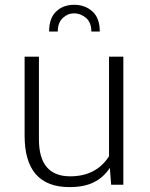

<svg xmlns="http://www.w3.org/2000/svg" viewBox="-20 -762 617 792"><path d="M429.7 -528.3V-117.2Q376.5 -34.7 269.5 -34.7Q140.6 -34.7 140.6 -187V-528.3H81.5V-202.6Q81.5 9.8 266.6 9.8Q327.1 9.8 366.2 -9.8Q405.8 -28.8 433.1 -69.3L438.5 0H488.8V-528.3ZM182.6 -631.8H218.3Q218.3 -668.9 239.3 -688Q259.8 -707 285.6 -707Q312.5 -707 335 -688Q356.9 -668.9 356.9 -631.8H391.6Q391.6 -687.5 361.3 -714.8Q331.1 -742.2 285.6 -742.2Q240.7 -742.2 211.9 -714.8Q182.6 -687.5 182.6 -631.8Z"/></svg>

Font: My Font
Style: ExtraLight
Weight: 500
Designer: Vernon Adams
Foundry: newtypography
Version: Version 0.001